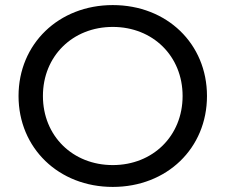

<svg xmlns="http://www.w3.org/2000/svg" viewBox="-20 -728 888 756"><path d="M424 8C637 8 795 -144 795 -350C795 -556 637 -708 424 -708C211 -708 53 -555 53 -350C53 -145 211 8 424 8ZM424 -78C266 -78 149 -193 149 -350C149 -507 266 -622 424 -622C582 -622 699 -507 699 -350C699 -193 582 -78 424 -78Z"/></svg>

Font: Montserrat-Alt1 Med
Style: Regular
Weight: 500
Designer: Differentunic
Foundry: Differentunic
Version: Version 7.222